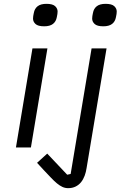

<svg xmlns="http://www.w3.org/2000/svg" viewBox="-20 -768 640 1000"><path d="M149 -516H227L141 0H63ZM335 212Q319 212 305 205.5Q291 199 276.5 187Q262 175 245.5 157.5Q229 140 208 118L173 80L226 32L330 142L348 138L457 -516H535L431 107Q428 128 421 147Q414 166 402.5 180.5Q391 195 374 203.5Q357 212 335 212ZM210 -631Q178 -631 165 -643Q152 -655 152 -671Q152 -677 153 -684Q154 -691 156 -700Q160 -723 176 -735.5Q192 -748 222 -748Q254 -748 267 -736Q280 -724 280 -708Q280 -702 279 -695Q278 -688 276 -679Q272 -656 256 -643.5Q240 -631 210 -631ZM518 -631Q486 -631 473 -643Q460 -655 460 -671Q460 -677 461 -684Q462 -691 464 -700Q468 -723 484 -735.5Q500 -748 530 -748Q562 -748 575 -736Q588 -724 588 -708Q588 -702 587 -695Q586 -688 584 -679Q580 -656 564 -643.5Q548 -631 518 -631Z"/></svg>

Font: IBM Plex Mono
Style: Italic
Weight: 400
Italic angle: -9°
Monospace: yes
Designer: Mike Abbink, Paul van der Laan, Pieter van Rosmalen
Foundry: Bold Monday
Version: Version 2.3